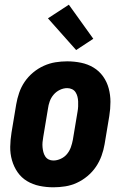

<svg xmlns="http://www.w3.org/2000/svg" viewBox="-20 -789 540 817"><path d="M207 8Q177 8 148 2Q119 -4 95 -18.5Q71 -33 55 -56Q39 -79 31 -107Q23 -135 23.5 -164.5Q24 -194 29 -225L49 -345Q53 -369 61.5 -394Q70 -419 85 -441Q100 -463 121 -480.5Q142 -498 166.5 -509Q191 -520 216 -524Q241 -528 266 -528Q296 -528 325 -522Q354 -516 378 -501.5Q402 -487 418.5 -464Q435 -441 442.5 -413Q450 -385 450 -355.5Q450 -326 445 -295L425 -175Q421 -151 412 -126Q403 -101 388 -79Q373 -57 352 -39.5Q331 -22 307 -11Q283 0 257.5 4Q232 8 207 8ZM207 -106Q223 -106 239 -113.5Q255 -121 265.5 -134Q276 -147 281.5 -162.5Q287 -178 290 -194L310 -314Q312 -325 312.5 -336Q313 -347 312.5 -357.5Q312 -368 309.5 -378Q307 -388 301.5 -396.5Q296 -405 286.5 -409.5Q277 -414 266 -414Q250 -414 234.5 -406.5Q219 -399 208 -386Q197 -373 191.5 -357.5Q186 -342 184 -326L164 -206Q162 -195 161 -184Q160 -173 161 -162.5Q162 -152 164.5 -142Q167 -132 172.5 -123.5Q178 -115 187 -110.5Q196 -106 207 -106ZM304 -576 184 -711 273 -769 377 -624Z"/></svg>

Font: Iosevka Term Curly Hv Obl
Style: Regular
Weight: 900
Italic angle: -9°
Designer: Belleve Invis
Foundry: Belleve Invis
Version: Version 32.3.0